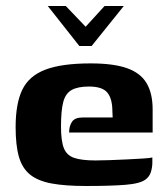

<svg xmlns="http://www.w3.org/2000/svg" viewBox="-20 -613 554 639"><path d="M139 -593H199L265 -524L328 -593H392L285 -460H244ZM266 6Q196 6 151 -2.5Q106 -11 80 -32Q54 -53 43 -91Q32 -129 32 -190Q32 -268 54 -314Q76 -360 130.5 -381Q185 -402 282 -402Q358 -402 403 -386Q448 -370 468 -336Q488 -302 488 -249V-172H210Q210 -193 219.5 -207.5Q229 -222 255 -222H355L354 -243Q354 -284 337.5 -304.5Q321 -325 276 -325Q239 -325 218.5 -313.5Q198 -302 190.5 -273.5Q183 -245 183 -192Q183 -144 192.5 -120Q202 -96 227 -87.5Q252 -79 298 -79Q315 -79 344 -80Q373 -81 403.5 -82.5Q434 -84 457.5 -85.5Q481 -87 487 -89V-71Q487 -57 482.5 -41.5Q478 -26 465 -16Q447 -2 398.5 2Q350 6 266 6Z"/></svg>

Font: Genos Thin
Style: Bold
Weight: 700
Version: Version 1.010